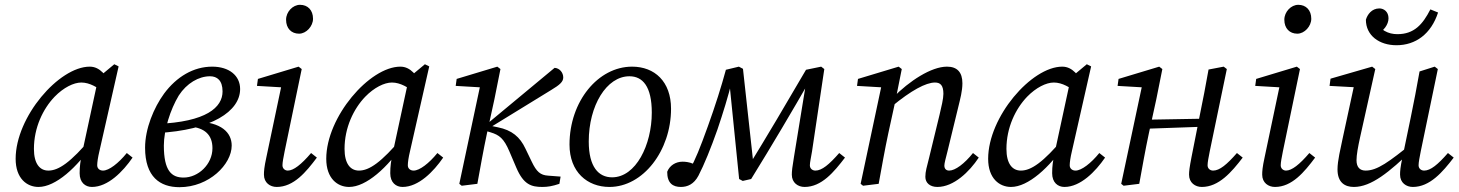

<svg xmlns="http://www.w3.org/2000/svg" viewBox="-20 -764 6062 798"><path d="M140 13C211 13 300 -67 370 -171L361 -193C273 -88 223 -55 181 -55C145 -55 121 -84 121 -145C121 -234 159 -312 207 -362C244 -400 286 -421 318 -421C353 -421 387 -400 412 -379L448 -404C422 -450 396 -487 353 -487C225 -487 45 -278 45 -104C45 -22 92 13 140 13ZM362 13C429 13 491 -51 531 -109L507 -128C472 -85 433 -55 408 -55C395 -55 384 -63 384 -77C384 -89 387 -110 393 -135L473 -488L455 -497L389 -442L321 -127C314 -94 311 -73 311 -44C311 -5 335 13 362 13Z M726 14C849 14 943 -81 943 -159C943 -213 900 -257 794 -259L769 -238C830 -233 863 -204 863 -148C863 -81 804 -26 743 -26C693 -26 661 -54 661 -159C661 -224 688 -309 723 -367C756 -418 806 -447 853 -447C882 -447 905 -430 905 -384C905 -318 838 -257 633 -249V-211C861 -223 978 -302 978 -394C978 -450 932 -487 862 -487C784 -487 714 -445 662 -375C619 -316 583 -229 583 -150C583 -29 645 14 726 14Z M1077 -38C1077 -4 1103 13 1130 13C1201 13 1252 -49 1297 -109L1273 -128C1232 -80 1200 -55 1176 -55C1165 -55 1154 -63 1154 -77C1154 -89 1158 -110 1163 -135L1234 -477L1221 -487L1052 -436L1048 -407L1168 -400L1151 -414L1087 -110C1078 -69 1077 -52 1077 -38ZM1223 -624C1253 -624 1281 -655 1281 -686C1281 -722 1259 -744 1227 -744C1197 -744 1169 -715 1169 -682C1169 -646 1191 -624 1223 -624Z M1431 13C1502 13 1591 -67 1661 -171L1652 -193C1564 -88 1514 -55 1472 -55C1436 -55 1412 -84 1412 -145C1412 -234 1450 -312 1498 -362C1535 -400 1577 -421 1609 -421C1644 -421 1678 -400 1703 -379L1739 -404C1713 -450 1687 -487 1644 -487C1516 -487 1336 -278 1336 -104C1336 -22 1383 13 1431 13ZM1653 13C1720 13 1782 -51 1822 -109L1798 -128C1763 -85 1724 -55 1699 -55C1686 -55 1675 -63 1675 -77C1675 -89 1678 -110 1684 -135L1764 -488L1746 -497L1680 -442L1612 -127C1605 -94 1602 -73 1602 -44C1602 -5 1626 13 1653 13Z M1889 0 1899 8 1964 0C1977 -71 1989 -140 2004 -210L2035 -352L2060 -477L2047 -487L1878 -436L1874 -407L1994 -400L1977 -414L1889 0ZM2305 0 2310 -30 2258 -34C2226 -36 2210 -50 2190 -92L2164 -146C2141 -195 2108 -223 2049 -235L2020 -241L2017 -234L2271 -390C2306 -411 2321 -424 2321 -442C2321 -462 2306 -481 2285 -482L1996 -242L1999 -220L2019 -214C2055 -203 2074 -189 2097 -135L2126 -67C2156 3 2188 13 2234 13C2256 13 2275 10 2305 0Z M2513 13C2653 13 2769 -138 2769 -312C2769 -425 2701 -487 2607 -487C2466 -487 2347 -343 2347 -163C2347 -49 2421 13 2513 13ZM2524 -27C2468 -27 2427 -70 2427 -176C2427 -325 2501 -447 2596 -447C2651 -447 2689 -405 2689 -296C2689 -162 2623 -27 2524 -27Z M2810 13C2837 13 2864 2 2883 -34C2906 -78 2935 -149 2962 -226C2985 -294 3007 -365 3022 -427L3011 -426L3052 -20L3067 -12L3102 -20C3188 -159 3272 -301 3354 -444L3334 -443L3280 -112C3273 -71 3271 -52 3271 -38C3271 -4 3297 13 3324 13C3395 13 3446 -49 3492 -109L3468 -128C3426 -80 3396 -55 3369 -55C3357 -55 3346 -63 3346 -77C3346 -89 3351 -110 3355 -135L3406 -477L3393 -487L3330 -474C3249 -335 3168 -198 3085 -63L3112 -77L3068 -478L3051 -487L2997 -474C2978 -404 2953 -325 2922 -239C2889 -147 2870 -101 2847 -59L2854 -39L2888 -72L2862 -83C2844 -91 2826 -92 2817 -92C2788 -92 2763 -76 2753 -50C2753 -2 2777 13 2810 13Z M3826 -29C3826 -4 3845 13 3876 13C3944 13 4009 -50 4048 -109L4024 -128C3988 -83 3950 -55 3925 -55C3913 -55 3905 -62 3905 -76C3905 -86 3911 -107 3918 -135L3963 -320C3971 -353 3980 -386 3980 -418C3980 -464 3958 -487 3916 -487C3850 -487 3759 -427 3692 -359L3687 -322C3767 -388 3828 -421 3866 -421C3888 -421 3901 -410 3901 -374C3901 -354 3893 -321 3885 -287L3842 -110C3832 -69 3826 -52 3826 -29ZM3632 0C3645 -71 3657 -140 3672 -210L3703 -352L3728 -477L3715 -487L3546 -436L3542 -407L3662 -400L3645 -414L3557 0L3567 8L3632 0Z M4182 13C4253 13 4342 -67 4412 -171L4403 -193C4315 -88 4265 -55 4223 -55C4187 -55 4163 -84 4163 -145C4163 -234 4201 -312 4249 -362C4286 -400 4328 -421 4360 -421C4395 -421 4429 -400 4454 -379L4490 -404C4464 -450 4438 -487 4395 -487C4267 -487 4087 -278 4087 -104C4087 -22 4134 13 4182 13ZM4404 13C4471 13 4533 -51 4573 -109L4549 -128C4514 -85 4475 -55 4450 -55C4437 -55 4426 -63 4426 -77C4426 -89 4429 -110 4435 -135L4515 -488L4497 -497L4431 -442L4363 -127C4356 -94 4353 -73 4353 -44C4353 -5 4377 13 4404 13Z M4650 8 4715 0C4728 -71 4740 -140 4755 -210L4786 -352L4811 -477L4798 -487L4629 -436L4625 -407L4745 -400L4728 -414L4640 0L4650 8ZM4717 -228 5000 -238V-271L4717 -266V-228ZM4975 13C5046 13 5099 -49 5145 -109L5121 -128C5079 -80 5049 -55 5022 -55C5010 -55 4999 -63 4999 -77C4999 -89 5003 -110 5008 -135L5079 -477L5066 -487L5003 -475C4992 -411 4979 -346 4966 -282L4932 -110C4924 -69 4922 -52 4922 -38C4922 -4 4948 13 4975 13Z M5226 -38C5226 -4 5252 13 5279 13C5350 13 5401 -49 5446 -109L5422 -128C5381 -80 5349 -55 5325 -55C5314 -55 5303 -63 5303 -77C5303 -89 5307 -110 5312 -135L5383 -477L5370 -487L5201 -436L5197 -407L5317 -400L5300 -414L5236 -110C5227 -69 5226 -52 5226 -38ZM5372 -624C5402 -624 5430 -655 5430 -686C5430 -722 5408 -744 5376 -744C5346 -744 5318 -715 5318 -682C5318 -646 5340 -624 5372 -624Z M5607 13C5679 13 5754 -48 5853 -144V-172C5753 -91 5704 -55 5656 -55C5632 -55 5618 -69 5618 -98C5618 -120 5624 -153 5633 -194L5696 -477L5683 -487L5510 -437L5506 -407L5618 -401L5611 -423L5560 -187C5552 -147 5539 -97 5539 -60C5539 -5 5570 13 5607 13ZM5852 13C5923 13 5976 -49 6022 -109L5998 -128C5956 -80 5926 -55 5899 -55C5887 -55 5876 -63 5876 -77C5876 -89 5880 -110 5885 -135L5956 -477L5943 -487L5880 -467C5869 -403 5856 -338 5843 -274L5809 -110C5800 -69 5799 -52 5799 -38C5799 -4 5825 13 5852 13ZM5784 -576C5864 -576 5928 -623 5957 -712L5925 -725C5893 -662 5857 -622 5788 -622C5750 -622 5716 -638 5690 -683L5701 -620C5731 -635 5751 -662 5751 -688C5751 -716 5731 -729 5713 -729C5681 -729 5663 -703 5657 -682C5657 -616 5713 -576 5784 -576Z"/></svg>

Font: Source Serif Variable
Style: Italic
Weight: 389
Italic angle: -12°
Designer: Frank Grießhammer
Foundry: Adobe Systems Incorporated
Version: Version 3.001;hotconv 1.0.111;makeotfexe 2.5.65597